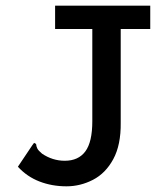

<svg xmlns="http://www.w3.org/2000/svg" viewBox="-20 -643 590 676"><path d="M214 13Q163 13 119 -4Q75 -21 43 -56L94 -132L100 -140L107 -136Q108 -127 111.5 -120Q115 -113 128 -102Q165 -77 208 -77Q256 -77 280.5 -110Q305 -143 305 -216V-541H174V-623H509V-541H405V-211Q406 -133 379 -83Q352 -33 307.5 -10Q263 13 214 13Z"/></svg>

Font: Inconsolata SemiExpanded SemiBold
Style: Regular
Weight: 600
Width: 6
Monospace: yes
Designer: Raph Levien, Cyreal, Brenton Simpson
Foundry: Raph Levien, Cyreal, Google
Version: Version 3.001; ttfautohint (v1.8.2.53-6de2)